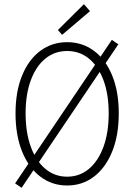

<svg xmlns="http://www.w3.org/2000/svg" viewBox="-20 -872 640 915"><path d="M52 2 513 -682 544 -661 83 23ZM300 12Q228 12 172.5 -30Q117 -72 85.5 -149.5Q54 -227 54 -332Q54 -436 85.5 -512.5Q117 -589 172.5 -630Q228 -671 300 -671Q372 -671 427.5 -630Q483 -589 514.5 -512.5Q546 -436 546 -332Q546 -227 514.5 -149.5Q483 -72 427.5 -30Q372 12 300 12ZM300 -30Q359 -30 403.5 -67Q448 -104 473 -172Q498 -240 498 -332Q498 -423 473 -490Q448 -557 403.5 -593Q359 -629 300 -629Q241 -629 196.5 -593Q152 -557 127 -490Q102 -423 102 -332Q102 -240 127 -172Q152 -104 196.5 -67Q241 -30 300 -30ZM276 -706 256 -729 380 -852 409 -819Z"/></svg>

Font: Source Code Pro ExtraLight Light
Style: Regular
Weight: 300
Monospace: yes
Version: Version 1.018;hotconv 1.0.116;makeotfexe 2.5.65601